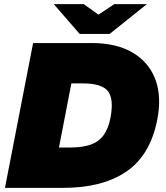

<svg xmlns="http://www.w3.org/2000/svg" viewBox="-20 -908 802 928"><path d="M4 0 140 -700H423Q543 -700 621.5 -653.5Q700 -607 731 -524Q762 -441 740 -329Q706 -157 590.5 -78.5Q475 0 286 0ZM265 -195H318Q379 -195 418.5 -209Q458 -223 481 -255Q504 -287 514 -339Q531 -429 502 -467Q473 -505 378 -505H325ZM365 -744 433 -822 532 -888H690L510 -744ZM365 -744 240 -888H385L477 -822L510 -744Z"/></svg>

Font: REM Black
Style: Italic
Weight: 900
Italic angle: -11°
Designer: Octavio Pardo
Foundry: Ashler Design
Version: Version 1.005;gftools[0.9.28]